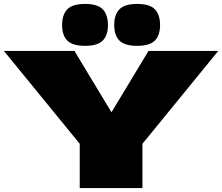

<svg xmlns="http://www.w3.org/2000/svg" viewBox="-28 -960 1134 980"><path d="M379 0V-226L-8 -700H352L541 -387L730 -700H1086L699 -226V0ZM672 -726Q608 -726 581.5 -753Q555 -780 555 -832Q555 -885 581.5 -912.5Q608 -940 672 -940Q736 -940 762.5 -912.5Q789 -885 789 -832Q789 -780 762.5 -753Q736 -726 672 -726ZM406 -726Q342 -726 315.5 -753Q289 -780 289 -832Q289 -885 315.5 -912.5Q342 -940 406 -940Q470 -940 496.5 -912.5Q523 -885 523 -832Q523 -780 496.5 -753Q470 -726 406 -726Z"/></svg>

Font: Georama ExtraExtended Black
Style: Regular
Weight: 900
Width: 8
Designer: Jean-Baptiste Levee
Foundry: Production Type
Version: Version 1.000